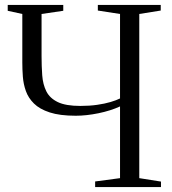

<svg xmlns="http://www.w3.org/2000/svg" viewBox="-20 -763 701 783"><path d="M469.5 -329Q431.5 -311.5 381.8 -301.2Q332 -291 289 -291Q224 -291 182.8 -304.5Q141.5 -318 118.5 -340.8Q95.5 -363.5 85.5 -391.8Q75.5 -420 73.2 -450.2Q71 -480.5 71 -508V-706L11.5 -719V-743H238V-719L149.5 -706V-535Q149.5 -493 152.2 -455.8Q155 -418.5 169 -390.5Q183 -362.5 215.5 -346.8Q248 -331 307.5 -331Q345 -331 376.2 -335.5Q407.5 -340 431 -347Q454.5 -354 469.5 -361.5V-706L379 -720V-743H635.5V-720L548 -706V-36.5L636.5 -22.5V0H368V-23L469.5 -36.5Z"/></svg>

Font: Merriweather 120pt Light
Style: Regular
Weight: 300
Version: Version 2.100